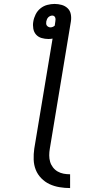

<svg xmlns="http://www.w3.org/2000/svg" viewBox="-20 -755 540 975"><path d="M336 200Q309 200 282 195.5Q255 191 231.5 180Q208 169 189.5 150Q171 131 161.5 107Q152 83 151 55.5Q150 28 154 0L247 -559Q242 -558 236.5 -557.5Q231 -557 226 -557Q208 -557 191 -562Q174 -567 163 -579.5Q152 -592 149 -610Q146 -628 149 -645Q152 -664 161 -682Q170 -700 185.5 -712.5Q201 -725 220 -730Q239 -735 257 -735Q276 -735 293.5 -730Q311 -725 323.5 -713Q336 -701 339.5 -683Q343 -665 340 -646L233 0Q230 17 230 34Q230 51 234.5 66.5Q239 82 249 95Q259 108 273 116Q287 124 303 127Q319 130 336 130ZM236 -616Q242 -616 248 -618.5Q254 -621 258 -625L261 -646Q262 -651 262 -656Q262 -661 260.5 -665.5Q259 -670 255 -673Q251 -676 246 -676Q240 -676 234.5 -673.5Q229 -671 225 -667Q221 -663 218.5 -657Q216 -651 215 -646Q214 -640 214.5 -634.5Q215 -629 218 -625Q221 -621 226 -618.5Q231 -616 236 -616Z"/></svg>

Font: Iosevka Gothic
Style: Italic
Weight: 400
Italic angle: -9°
Monospace: yes
Designer: Belleve Invis
Foundry: Belleve Invis
Version: Version 15.5.1; ttfautohint (v1.8.4)